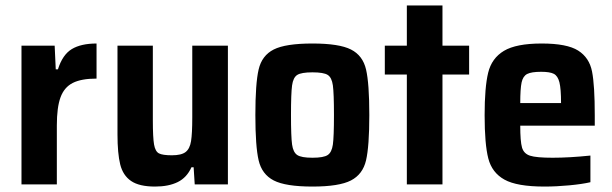

<svg xmlns="http://www.w3.org/2000/svg" viewBox="-20 -678 2251 706"><path d="M59 -510H181L185 -423H193Q210 -477 244 -497.5Q278 -518 335 -518V-389Q279 -389 247.5 -373Q216 -357 202.5 -320Q189 -283 189 -217V0H59Z M412 -184V-510H542V-236Q542 -172 546.5 -146.5Q551 -121 564.5 -114Q578 -107 612 -107Q647 -107 662.5 -119Q678 -131 682.5 -159Q687 -187 687 -246V-510H818V0H696L692 -63H684Q667 -25 633.5 -8.5Q600 8 550 8Q492 8 462 -12.5Q432 -33 422 -73.5Q412 -114 412 -184Z M919 -255Q919 -371 931 -422.5Q943 -474 986.5 -496Q1030 -518 1129 -518Q1227 -518 1270.5 -496Q1314 -474 1326 -422.5Q1338 -371 1338 -255Q1338 -140 1326 -88.5Q1314 -37 1270.5 -14.5Q1227 8 1129 8Q1030 8 986.5 -14.5Q943 -37 931 -88.5Q919 -140 919 -255ZM1208 -255Q1208 -335 1204 -364Q1200 -393 1185 -402.5Q1170 -412 1129 -412Q1088 -412 1073 -402.5Q1058 -393 1054 -364Q1050 -335 1050 -255Q1050 -175 1054 -146.5Q1058 -118 1073 -108Q1088 -98 1129 -98Q1170 -98 1185 -108Q1200 -118 1204 -146.5Q1208 -175 1208 -255Z M1476 0V-404H1395V-510H1476V-658H1607V-510H1705V-404H1607V0Z M2167 -216H1893Q1893 -158 1899.5 -135.5Q1906 -113 1929 -105.5Q1952 -98 2012 -98Q2074 -98 2151 -106V-8Q2121 -1 2073.5 3.5Q2026 8 1982 8Q1881 8 1835 -17.5Q1789 -43 1775.5 -95.5Q1762 -148 1762 -254Q1762 -357 1775 -410.5Q1788 -464 1833 -491Q1878 -518 1972 -518Q2065 -518 2106 -492Q2147 -466 2157 -415Q2167 -364 2167 -254ZM1893 -299H2043Q2043 -352 2037 -375.5Q2031 -399 2016.5 -406.5Q2002 -414 1970 -414Q1934 -414 1918.5 -406Q1903 -398 1898 -375Q1893 -352 1893 -299Z"/></svg>

Font: Saira Semi Condensed SemiBold
Style: Regular
Weight: 600
Width: 4
Designer: Hector Gatti with collaboration of the Omnibus-Type team
Foundry: Omnibus-Type
Version: Version 1.001; ttfautohint (v1.8)